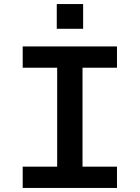

<svg xmlns="http://www.w3.org/2000/svg" viewBox="-20 -927 690 947"><path d="M262 0V-698H387V0ZM92 -698H557V-593H92ZM92 -105H557V0H92ZM260 -785V-907H390V-785Z"/></svg>

Font: Azeret Mono Medium
Style: Regular
Weight: 500
Designer: Martin Vácha
Foundry: Displaay
Version: Version 1.002